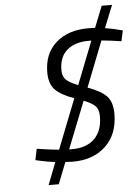

<svg xmlns="http://www.w3.org/2000/svg" viewBox="-60 -828 725 995"><g transform="rotate(-5 302.5 -331.0)"><path d="M524 -219Q524 -113 459.5 -51.5Q395 10 287 10Q273 10 249 8L205 120H152L197 4Q156 -1 108 -12L95 -15L107 -73Q164 -64 222 -58L324 -317Q256 -341 226 -372Q196 -403 196 -462Q196 -560 259 -616Q322 -672 427 -672Q451 -672 463 -671L507 -782H561L514 -665Q563 -657 594 -648L605 -645L593 -590Q542 -598 490 -603L397 -366Q468 -340 496 -309.5Q524 -279 524 -219ZM448 -212Q448 -247 432 -264.5Q416 -282 371 -300L274 -55H290Q365 -55 406.5 -96Q448 -137 448 -212ZM270 -468Q270 -436 287 -418.5Q304 -401 350 -383L438 -607H424Q352 -607 311 -571.5Q270 -536 270 -468Z"/></g></svg>

Font: TitilliumWebItalic
Style: Italic
Weight: 400
Italic angle: -13°
Version: Version 1.001;PS 57.000;hotconv 1.0.70;makeotf.lib2.5.55311